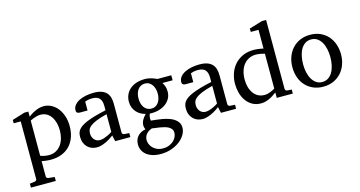

<svg xmlns="http://www.w3.org/2000/svg" viewBox="-95 -1160 3399 1813"><g transform="rotate(-15 1604.5 -254.0)"><path d="M424.8 -233.9Q424.8 -272.5 415.8 -306.9Q406.7 -341.3 389.2 -367.4Q371.6 -393.6 345.5 -408.7Q319.3 -423.8 285.2 -423.8Q266.1 -423.8 247.8 -418.9Q229.5 -414.1 215.3 -408.7Q198.7 -402.3 183.1 -394V-49.8Q194.8 -45.4 208 -42Q219.2 -39.1 233.9 -36.6Q248.5 -34.2 264.2 -34.2Q305.2 -34.2 335.4 -50.8Q365.7 -67.4 385.5 -95Q405.3 -122.6 415 -158.7Q424.8 -194.8 424.8 -233.9ZM524.9 -248Q524.9 -189 507.6 -140.9Q490.2 -92.8 457.8 -58.8Q425.3 -24.9 378.2 -6.3Q331.1 12.2 272 12.2Q258.3 12.2 242.7 11Q227.1 9.8 213.9 7.8Q198.2 5.9 183.1 2.9V151.9Q183.1 161.1 189.5 166.5Q195.8 171.9 205.1 172.9L264.2 179.2V217.8H21V179.2L68.8 172.9Q78.1 171.9 84 166.5Q89.8 161.1 89.8 151.9V-411.1H21V-443.8L144 -481.9H183.1V-432.1Q204.6 -449.2 229 -462.9Q250 -474.6 277.3 -484.4Q304.7 -494.1 334 -494.1Q372.6 -494.1 407.2 -476.6Q441.9 -459 468 -426.8Q494.1 -394.5 509.5 -349.1Q524.9 -303.7 524.9 -248Z M890.1 -267.1Q822.8 -250 783.2 -233.4Q743.7 -216.8 723.4 -200Q703.1 -183.1 697.5 -165.8Q691.9 -148.4 691.9 -129.9Q691.9 -114.3 697 -99.4Q702.1 -84.5 711.7 -72.8Q721.2 -61 735.1 -54Q749 -46.9 767.1 -46.9Q787.1 -46.9 808.8 -54.2Q830.6 -61.5 848.6 -70.3Q869.6 -80.6 890.1 -94.2ZM903.3 0 890.1 -59.1Q863.8 -39.1 835.9 -23.4Q823.7 -16.6 810.1 -10.3Q796.4 -3.9 782 1.2Q767.6 6.3 752.7 9.3Q737.8 12.2 723.1 12.2Q695.8 12.2 672.1 2.9Q648.4 -6.3 630.9 -23.9Q613.3 -41.5 603.3 -66.4Q593.3 -91.3 593.3 -123Q593.3 -141.6 596.9 -158.2Q600.6 -174.8 611.8 -190.4Q623 -206.1 643.3 -220.5Q663.6 -234.9 696.5 -249Q729.5 -263.2 777.1 -277.1Q824.7 -291 890.1 -305.2V-348.1Q890.1 -398.4 867.7 -422.6Q845.2 -446.8 796.9 -446.8Q770.5 -446.8 752 -441.9Q733.4 -437 726.1 -434.1V-347.2H653.3Q646.5 -347.2 639.9 -348.1Q633.3 -349.1 627.9 -352.3Q622.6 -355.5 619.4 -361.1Q616.2 -366.7 616.2 -376Q616.2 -406.7 634.8 -429Q653.3 -451.2 683.1 -465.8Q712.9 -480.5 750 -487.3Q787.1 -494.1 824.2 -494.1Q870.6 -494.1 901.1 -482.9Q931.6 -471.7 949.5 -451.7Q967.3 -431.6 974.6 -404.3Q981.9 -377 981.9 -344.2V-64Q981.9 -54.7 988 -48.8Q994.1 -43 1002.9 -42L1051.3 -39.1V0Z M1463.9 66.9Q1463.9 46.4 1453.6 32Q1443.4 17.6 1426.5 8.3Q1409.7 -1 1388.4 -6.6Q1367.2 -12.2 1345.5 -15.9Q1323.7 -19.5 1303.5 -21.7Q1283.2 -23.9 1268.1 -26.9Q1246.1 -19 1231.4 -8.1Q1216.8 2.9 1208 15.6Q1199.2 28.3 1195.6 41.5Q1191.9 54.7 1191.9 66.9Q1191.9 85 1199.7 105.5Q1207.5 126 1223.6 143.1Q1239.7 160.2 1264.4 171.6Q1289.1 183.1 1322.8 183.1Q1358.4 183.1 1385 171.6Q1411.6 160.2 1429.2 143.1Q1446.8 126 1455.3 105.5Q1463.9 85 1463.9 66.9ZM1407.7 -331.1Q1407.7 -354.5 1401.6 -376.7Q1395.5 -398.9 1383.8 -415.8Q1372.1 -432.6 1354.7 -442.9Q1337.4 -453.1 1314.9 -453.1Q1293.9 -453.1 1276.4 -444.8Q1258.8 -436.5 1246.3 -420.7Q1233.9 -404.8 1226.8 -381.8Q1219.7 -358.9 1219.7 -330.1Q1219.7 -305.2 1225.8 -283Q1231.9 -260.7 1243.9 -244.1Q1255.9 -227.5 1273.7 -217.8Q1291.5 -208 1314.9 -208Q1337.4 -208 1354.7 -217.8Q1372.1 -227.5 1383.8 -244.1Q1395.5 -260.7 1401.6 -283.2Q1407.7 -305.7 1407.7 -331.1ZM1476.1 -415Q1487.3 -397 1495.1 -375.7Q1502.9 -354.5 1502.9 -325.2Q1502.9 -285.6 1484.9 -254.9Q1466.8 -224.1 1436.8 -203.6Q1406.7 -183.1 1367.9 -173.6Q1329.1 -164.1 1287.1 -167Q1281.2 -157.2 1279.1 -146Q1276.9 -134.8 1276.6 -125Q1276.4 -115.2 1277.3 -108.2Q1278.3 -101.1 1278.8 -100.1Q1301.3 -97.7 1330.1 -94.7Q1358.9 -91.8 1388.9 -86.2Q1418.9 -80.6 1448 -71.3Q1477.1 -62 1499.5 -47.1Q1522 -32.2 1535.9 -11Q1549.8 10.3 1549.8 40Q1549.8 75.7 1529.5 109.6Q1509.3 143.6 1474.1 170.2Q1439 196.8 1391.6 212.9Q1344.2 229 1290 229Q1245.1 229 1210.2 218.3Q1175.3 207.5 1151.4 188.5Q1127.4 169.4 1114.7 143.3Q1102.1 117.2 1102.1 86.9Q1102.1 64.9 1108.4 45.2Q1114.7 25.4 1127.9 9.5Q1141.1 -6.3 1160.9 -17.8Q1180.7 -29.3 1208 -34.2Q1205.1 -42 1203.1 -47.1Q1201.2 -52.2 1200 -56.9Q1198.7 -61.5 1198.2 -66.7Q1197.8 -71.8 1197.8 -80.1Q1197.8 -99.6 1209.7 -123.3Q1221.7 -147 1248 -173.8Q1223.1 -179.7 1200.7 -192.4Q1178.2 -205.1 1161.1 -224.4Q1144 -243.7 1134 -268.8Q1124 -293.9 1124 -324.2Q1124 -363.8 1138.7 -395.3Q1153.3 -426.8 1179.7 -448.7Q1206.1 -470.7 1242.9 -482.4Q1279.8 -494.1 1324.7 -494.1Q1342.3 -494.1 1359.1 -491.2Q1376 -488.3 1390.9 -483.6Q1405.8 -479 1418.5 -473.6Q1431.2 -468.3 1440.9 -463.9H1575.7V-415Z M1923.8 -267.1Q1856.4 -250 1816.9 -233.4Q1777.3 -216.8 1757.1 -200Q1736.8 -183.1 1731.2 -165.8Q1725.6 -148.4 1725.6 -129.9Q1725.6 -114.3 1730.7 -99.4Q1735.8 -84.5 1745.4 -72.8Q1754.9 -61 1768.8 -54Q1782.7 -46.9 1800.8 -46.9Q1820.8 -46.9 1842.5 -54.2Q1864.3 -61.5 1882.3 -70.3Q1903.3 -80.6 1923.8 -94.2ZM1937 0 1923.8 -59.1Q1897.5 -39.1 1869.6 -23.4Q1857.4 -16.6 1843.8 -10.3Q1830.1 -3.9 1815.7 1.2Q1801.3 6.3 1786.4 9.3Q1771.5 12.2 1756.8 12.2Q1729.5 12.2 1705.8 2.9Q1682.1 -6.3 1664.6 -23.9Q1647 -41.5 1637 -66.4Q1627 -91.3 1627 -123Q1627 -141.6 1630.6 -158.2Q1634.3 -174.8 1645.5 -190.4Q1656.7 -206.1 1677 -220.5Q1697.3 -234.9 1730.2 -249Q1763.2 -263.2 1810.8 -277.1Q1858.4 -291 1923.8 -305.2V-348.1Q1923.8 -398.4 1901.4 -422.6Q1878.9 -446.8 1830.6 -446.8Q1804.2 -446.8 1785.6 -441.9Q1767.1 -437 1759.8 -434.1V-347.2H1687Q1680.2 -347.2 1673.6 -348.1Q1667 -349.1 1661.6 -352.3Q1656.2 -355.5 1653.1 -361.1Q1649.9 -366.7 1649.9 -376Q1649.9 -406.7 1668.5 -429Q1687 -451.2 1716.8 -465.8Q1746.6 -480.5 1783.7 -487.3Q1820.8 -494.1 1857.9 -494.1Q1904.3 -494.1 1934.8 -482.9Q1965.3 -471.7 1983.2 -451.7Q2001 -431.6 2008.3 -404.3Q2015.6 -377 2015.6 -344.2V-64Q2015.6 -54.7 2021.7 -48.8Q2027.8 -43 2036.6 -42L2085 -39.1V0Z M2482.4 -431.2Q2476.1 -433.1 2466.1 -435.8Q2456.1 -438.5 2444.6 -440.7Q2433.1 -442.9 2420.7 -444.3Q2408.2 -445.8 2397.5 -445.8Q2360.4 -445.8 2330.1 -431.4Q2299.8 -417 2278.6 -390.9Q2257.3 -364.7 2245.8 -327.6Q2234.4 -290.5 2234.4 -245.1Q2234.4 -204.1 2244.1 -169.7Q2253.9 -135.3 2272.5 -109.9Q2291 -84.5 2317.9 -70.3Q2344.7 -56.2 2379.4 -56.2Q2394.5 -56.2 2408.7 -59.3Q2422.9 -62.5 2436 -67.6Q2449.2 -72.8 2460.9 -78.9Q2472.7 -85 2482.4 -90.8ZM2482.4 0V-53.2Q2465.3 -40 2447 -28.1Q2428.7 -16.1 2409.4 -7.3Q2390.1 1.5 2369.9 6.8Q2349.6 12.2 2327.6 12.2Q2277.3 12.2 2241 -9.5Q2204.6 -31.2 2181.2 -65.7Q2157.7 -100.1 2146.7 -142.8Q2135.7 -185.5 2135.7 -228Q2135.7 -278.8 2151.4 -326.9Q2167 -375 2198.7 -412.1Q2230.5 -449.2 2278.3 -471.7Q2326.2 -494.1 2390.6 -494.1Q2402.3 -494.1 2416 -492.7Q2429.7 -491.2 2442.6 -489.5Q2455.6 -487.8 2466.1 -485.6Q2476.6 -483.4 2482.4 -481.9V-665H2406.7V-698.2L2535.6 -736.8H2575.7V-64Q2575.7 -54.7 2581.5 -48.8Q2587.4 -43 2596.7 -42L2639.6 -39.1V0Z M3071.3 -241.2Q3071.3 -282.2 3063.2 -319.8Q3055.2 -357.4 3038.6 -386.2Q3022 -415 2997.1 -432.1Q2972.2 -449.2 2938.5 -449.2Q2903.8 -449.2 2878.4 -432.1Q2853 -415 2836.7 -386.2Q2820.3 -357.4 2812.5 -319.8Q2804.7 -282.2 2804.7 -241.2Q2804.7 -200.7 2812.7 -163.1Q2820.8 -125.5 2837.4 -96.7Q2854 -67.9 2878.9 -50.5Q2903.8 -33.2 2937.5 -33.2Q2971.7 -33.2 2997.1 -50.3Q3022.5 -67.4 3038.8 -96.2Q3055.2 -125 3063.2 -162.6Q3071.3 -200.2 3071.3 -241.2ZM3175.3 -240.2Q3175.3 -187 3158.4 -140.9Q3141.6 -94.7 3110.6 -60.8Q3079.6 -26.9 3035.4 -7.3Q2991.2 12.2 2936.5 12.2Q2881.8 12.2 2837.9 -7.1Q2793.9 -26.4 2763.2 -60.1Q2732.4 -93.8 2716.1 -139.9Q2699.7 -186 2699.7 -240.2Q2699.7 -293.5 2716.3 -339.8Q2732.9 -386.2 2764.2 -420.7Q2795.4 -455.1 2839.6 -474.6Q2883.8 -494.1 2939.5 -494.1Q2995.1 -494.1 3039.1 -474.1Q3083 -454.1 3113.3 -419.7Q3143.6 -385.3 3159.4 -339.1Q3175.3 -293 3175.3 -240.2Z"/></g></svg>

Font: BabelStone Ogham Pictish
Style: Italic
Weight: 400
Italic angle: -30°
Designer: Andrew West
Foundry: BabelStone
Version: Version 1.02 March 14, 2022